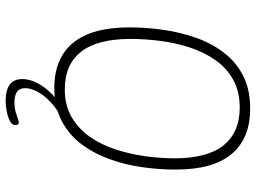

<svg xmlns="http://www.w3.org/2000/svg" viewBox="-136 -610 929 698"><g transform="rotate(90 329.0 -261.5)"><path d="M300 6Q192 6 136 -62.5Q80 -131 80 -267Q80 -328 89 -390.5Q98 -453 118 -509.5Q138 -566 172 -610.5Q206 -655 256 -680.5Q306 -706 375 -706Q484 -706 540.5 -638.5Q597 -571 597 -435Q597 -374 588 -311.5Q579 -249 558 -192Q537 -135 503 -90.5Q469 -46 418.5 -20Q368 6 300 6ZM305 -32Q364 -32 406.5 -57Q449 -82 478 -123.5Q507 -165 524 -217.5Q541 -270 548.5 -325Q556 -380 556 -431Q556 -551 508.5 -609.5Q461 -668 372 -668Q312 -668 269 -643.5Q226 -619 197.5 -577.5Q169 -536 152.5 -484.5Q136 -433 129 -377.5Q122 -322 122 -271Q122 -151 168.5 -91.5Q215 -32 305 -32ZM348 183Q268 183 268 123Q268 85 296.5 45Q325 5 376 -27L386 -7Q348 17 324.5 50.5Q301 84 301 113Q301 151 353 151Q377 151 399 143Q421 135 427 135Q435 135 435 149Q435 160 420.5 167.5Q406 175 385.5 179Q365 183 348 183Z"/></g></svg>

Font: Asap Semi Condensed Semi Condensed Thin
Style: Italic
Weight: 100
Width: 4
Italic angle: -6°
Designer: Pablo Cosgaya
Foundry: Omnibus-Type
Version: Version 3.001; ttfautohint (v1.8.4.7-5d5b)